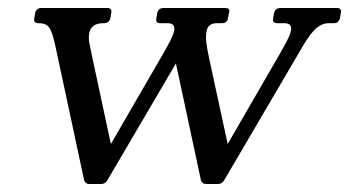

<svg xmlns="http://www.w3.org/2000/svg" viewBox="-20 -460 873 480"><path d="M203 0Q193.2 0 190.2 -10L118 -347Q110.8 -380.8 102.8 -391.4Q94.8 -402 77.8 -402H75.8Q62.8 -402 65.8 -415L67.8 -427Q70.8 -440 83.8 -440H248Q261 -440 258 -427L256 -415Q253 -402 240 -402H238Q208 -402 203 -377Q201 -365 203.6 -351.2Q206.2 -337.5 210.2 -319L257.2 -100L387.2 -324.5Q398.5 -343.8 406 -358.9Q413.5 -374 415.5 -384Q418.5 -402 399 -402H380.5Q368 -402 371 -415L373 -427Q376 -440 388.8 -440H542.8Q555.2 -440 553 -430L549.5 -412.8Q547.2 -402 534.8 -402H521.8Q500 -402 496.5 -382.2Q493.8 -370.2 495.9 -353.9Q498 -337.5 501.8 -319L549.2 -100L679 -324.5Q690.2 -343.8 697.9 -358.9Q705.5 -374 707.5 -384Q710.5 -402 690.8 -402H673.8Q660 -402 663 -415L665 -427Q668 -440 681.8 -440H822Q835 -440 832 -427L830 -415Q827 -402 814 -402H800Q787 -402 772.8 -391.2Q758.5 -380.5 739 -348L540.8 -10Q534.8 0 525.5 0H495Q485.2 0 482.2 -10L419.8 -301.5L248.8 -10Q242.8 0 233.5 0Z"/></svg>

Font: Young Serif Light
Style: Italic
Weight: 300
Italic angle: -10.979°
Designer: Bastien Sozeau
Foundry: NBR — Bastien Sozeau
Version: Version 5.001